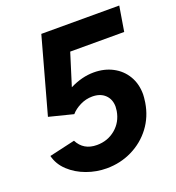

<svg xmlns="http://www.w3.org/2000/svg" viewBox="-130 -804 841 919"><g transform="rotate(-20 290.5 -344.0)"><path d="M24 -136 155 -166Q184 -109 252 -109Q307 -109 347 -142.5Q387 -176 396 -230Q398 -244 398 -251Q398 -289 374 -312Q350 -335 309 -335Q277 -335 247.5 -320.5Q218 -306 200 -285L77 -316L183 -700H580L559 -573H284L233 -410Q295 -441 355 -441Q409 -441 451.5 -418.5Q494 -396 518 -355.5Q542 -315 542 -262Q542 -249 538 -221Q527 -152 487.5 -99.5Q448 -47 388 -17.5Q328 12 258 12Q206 12 156.5 -6Q107 -24 71 -57.5Q35 -91 24 -136Z"/></g></svg>

Font: Oak Sans
Style: Bold Italic
Weight: 700
Italic angle: -9.5°
Foundry: Erik Kennedy, Walven
Version: Version 1.000